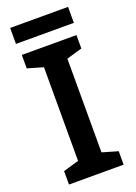

<svg xmlns="http://www.w3.org/2000/svg" viewBox="-162 -930 702 994"><g transform="rotate(-20 188.5 -433.0)"><path d="M339 0H38V-74L124 -99V-615L38 -640V-714H339V-640L253 -615V-99L339 -74ZM348 -866V-778H29V-866Z"/></g></svg>

Font: Noto Sans Thai Looped SemiBold
Style: Regular
Weight: 600
Designer: Sasikarn Vongin, Ben Mitchell
Foundry: The Fontpad Ltd
Version: Version 1.001; ttfautohint (v1.8.4.7-5d5b)